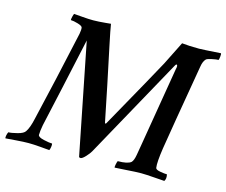

<svg xmlns="http://www.w3.org/2000/svg" viewBox="-121 -773 1067 905"><g transform="rotate(15 413.0 -321.0)"><path d="M229.5 -640.6Q243.2 -640.6 257.3 -641.6Q271.5 -642.6 288.1 -644Q304.7 -645.5 314.5 -646.5Q318.4 -620.1 334.5 -543.9Q350.6 -467.8 372.6 -362.3Q394.5 -256.8 408.2 -187.5Q408.2 -185.5 411.1 -185.5Q414.1 -185.5 416 -190.4Q574.2 -472.7 605.5 -531.2L662.1 -644.5Q697.3 -640.6 746.1 -640.6Q760.7 -640.6 851.6 -646.5Q853.5 -643.6 852.1 -629.9Q850.6 -616.2 848.6 -613.3Q838.9 -613.3 817.4 -608.9Q795.9 -604.5 790 -599.6Q777.3 -586.9 773.4 -560.5Q716.8 -230.5 703.1 -142.6Q692.4 -71.3 696.3 -45.9Q697.3 -37.1 718.8 -33.2Q740.2 -29.3 752.9 -29.3Q757.8 -8.8 749 3.9Q743.2 3.9 700.7 0.5Q658.2 -2.9 634.8 -2.9Q610.4 -2.9 563.5 0.5Q516.6 3.9 506.8 3.9Q504.9 2 507.3 -10.7Q509.8 -23.4 512.7 -29.3Q560.5 -29.3 577.1 -43Q586.9 -52.7 591.8 -81.1Q599.6 -130.9 601.6 -138.7L665 -518.6Q670.9 -541 662.1 -541Q660.2 -541 656.2 -534.2L384.8 -43Q378.9 -32.2 363.8 -15.6Q348.6 1 339.8 2Q337.9 2 332 0L224.6 -541Q167 -275.4 127.9 -101.6Q122.1 -70.3 122.1 -52.7Q123 -42 150.9 -35.6Q178.7 -29.3 192.4 -29.3Q194.3 -24.4 192.4 -12.2Q190.4 0 187.5 3.9Q177.7 2.9 143.1 0Q108.4 -2.9 85 -2.9Q61.5 -2.9 24.9 0Q-11.7 2.9 -26.4 3.9Q-28.3 1 -26.4 -9.8Q-24.4 -20.5 -20.5 -27.3Q-5.9 -27.3 22.9 -34.7Q51.8 -42 59.6 -54.7Q74.2 -76.2 84 -122.1Q128.9 -311.5 183.6 -562.5Q187.5 -584 185.5 -593.8Q183.6 -601.6 162.1 -607.9Q140.6 -614.3 127.9 -614.3Q126 -617.2 129.4 -630.9Q132.8 -644.5 134.8 -646.5Q149.4 -645.5 177.7 -643.1Q206.1 -640.6 229.5 -640.6Z"/></g></svg>

Font: Crimson
Style: SemiboldItalic
Weight: 600
Italic angle: -11°
Version: Version 0.8 ; ttfautohint (v1.00) -l 8 -r 50 -G 200 -x 14 -D